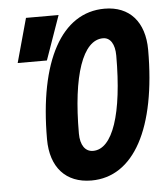

<svg xmlns="http://www.w3.org/2000/svg" viewBox="-52 -749 689 805"><g transform="rotate(-5 293.0 -346.5)"><path d="M300.8 9.8C479.5 9.8 585 -185.1 585 -515.1C585 -633.3 522.5 -703.1 417.5 -703.1C236.8 -703.1 129.9 -508.3 129.9 -178.7C129.9 -60.1 193.4 9.8 300.8 9.8ZM318.4 -113.3C285.2 -113.3 265.1 -142.1 265.1 -190.9C265.1 -435.5 315.4 -580.1 400.4 -580.1C431.2 -580.1 449.7 -551.3 449.7 -502.9C449.7 -257.8 400.9 -113.3 318.4 -113.3ZM35.2 -507.8H158.2L223.6 -693.4H86.4Z"/></g></svg>

Font: Cascadia Code NF
Style: Bold Italic
Weight: 700
Italic angle: -10°
Monospace: yes
Designer: Aaron Bell
Foundry: Saja Typeworks
Version: Version 2404.023